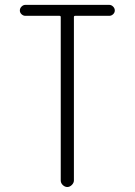

<svg xmlns="http://www.w3.org/2000/svg" viewBox="-20 -750 540 770"><path d="M82 -686.5Q73.2 -686.5 66.4 -692.9Q59.6 -699.2 59.6 -708Q59.6 -716.8 66.4 -723.6Q73.2 -730.5 82 -730.5H418Q426.8 -730.5 433.6 -723.6Q440.4 -716.8 440.4 -708Q440.4 -699.2 433.6 -692.9Q426.8 -686.5 418 -686.5H281.2Q276.4 -686.5 276.4 -681.6V-26.4Q276.4 -16.6 268.1 -8.3Q259.8 0 250 0Q240.2 0 231.9 -7.8Q223.6 -15.6 223.6 -26.4V-681.6Q223.6 -686.5 218.8 -686.5Z"/></svg>

Font: Rounded-L Mgen+ 1mn light
Style: Regular
Weight: 200
Designer: [Source Han Sans]
Ryoko NISHIZUKA  (kana & ideographs); Paul D. Hunt (Latin, Greek & Cyrillic); Wenlong ZHANG  (bopomofo
Version: Version 1.059.20150602